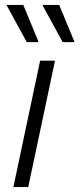

<svg xmlns="http://www.w3.org/2000/svg" viewBox="-20 -755 321 775"><path d="M34 0 142 -510H202L94 0ZM6 -735H74L136 -585H88ZM151 -735H219L281 -585H233Z"/></svg>

Font: Radio Canada Light
Style: Italic
Weight: 300
Italic angle: -12°
Designer: Charles Daoud, Etienne Aubert Bonn, Alexandre Saumier Demers, Jacques Le Bailly
Foundry: Radio-Canada
Version: Version 2.104; ttfautohint (v1.8.4.7-5d5b);gftools[0.9.28.de